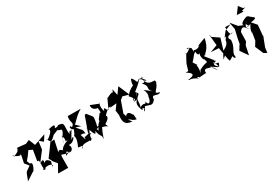

<svg xmlns="http://www.w3.org/2000/svg" viewBox="63 -2003 4950 3458"><g transform="rotate(-30 2538.0 -274.5)"><path d="M484 9C601 -7 611 71 576 59L603 -34C543 -124 507 -87 489 -64C487 -114 511 -160 410 -93L567 -297L589 -468L669 -402L742 -516L501 -433L448 -566L368 -532L194 -550C181 -460 117 -476 72 -436L39 -501C57 -446 198 -351 202 -442L162 -244L230 -161C96 -59 144 -134 63 73L233 -39C207 18 353 -195 251 -188L226 -253L285 -322L350 -413L424 -377L387 -155C469 -186 372 27 458 44C363 -54 414 101 460 13Z M899 13C857 33 958 -86 943 -36C981 43 1089 -40 1025 -128C1145 -107 1224 -287 1112 -182L1210 -352C1109 -273 1236 -437 1135 -294C1115 -478 1186 -527 1028 -535C1047 -517 961 -508 962 -519C1010 -587 950 -576 847 -551C914 -530 783 -416 736 -398C717 -486 738 -368 777 -356C717 -270 653 -183 588 -97L635 -10L693 59L602 221L811 223L812 147V13C812 -111 853 24 991 -29ZM890 -96C823 -163 812 -117 798 -108L849 -345L777 -339C843 -379 838 -380 884 -424L1008 -474C995 -499 923 -467 1049 -434C1081 -381 973 -329 963 -183L999 -339C1065 -150 927 -248 1050 -209C870 -165 863 -28 929 -150Z M1209 -242C1156 -202 1251 -224 1151 -10C1151 14 1281 -24 1208 61C1221 -39 1359 0 1395 -9C1421 33 1388 -5 1457 -21C1410 13 1451 -132 1485 -177C1552 32 1560 -125 1565 -108C1603 71 1637 -23 1621 99C1671 -22 1644 22 1706 -106C1831 -84 1823 -11 1784 -122C1765 -119 1930 -193 1865 -255C1786 -140 1840 -238 1953 -332C1915 -331 1915 -445 1884 -333C1822 -529 1940 -526 1880 -495L1710 -562C1693 -449 1820 -434 1811 -450C1819 -274 1830 -378 1791 -344C1735 -261 1717 -267 1719 -224C1642 -164 1643 -113 1618 -83C1610 -163 1558 -84 1682 -162C1605 -147 1646 -136 1666 -333L1658 -357L1577 -459L1546 -454L1455 -201C1456 -297 1480 -166 1470 -208C1493 -291 1374 -70 1482 -103C1417 -172 1324 -43 1348 -160C1336 -64 1355 -4 1301 -179C1382 -175 1381 -165 1393 -154C1377 -272 1385 -215 1287 -341C1406 -313 1429 -263 1299 -398C1324 -381 1383 -496 1538 -586L1269 -588C1236 -457 1327 -439 1234 -374C1233 -444 1151 -386 1246 -326Z M2178 10C2257 40 2220 64 2318 82L2310 -19C2292 -15 2269 -133 2191 -77C2172 -3 2166 -207 2144 -79L2243 -359L2299 -404L2426 -369L2328 -599L2235 -471L2208 -605L2187 -550C2164 -583 2046 -494 2054 -518L1959 -315C1930 -369 2100 -357 1982 -334L2144 -349L2066 -241L2088 -76C2036 -7 2146 -105 2077 -129C2066 -10 2083 71 2230 77Z M2439 -262 2476 -254C2413 -175 2372 -203 2502 -226C2432 -171 2453 -92 2488 -6C2557 -92 2433 -78 2540 -17C2495 5 2495 93 2564 -49C2687 -15 2692 26 2788 -102C2772 -90 2726 -42 2782 -134C2854 -128 2880 -93 2927 -129C2772 -171 2916 -174 2953 -326L2853 -306C2971 -318 2967 -295 2948 -361C2841 -363 2809 -378 2770 -459C2891 -391 2758 -488 2761 -531C2825 -494 2804 -510 2710 -527C2631 -453 2678 -530 2595 -604C2574 -579 2531 -411 2610 -498C2448 -442 2404 -346 2400 -351C2389 -343 2493 -280 2438 -225ZM2686 -316C2757 -194 2669 -76 2709 -194C2699 -64 2640 -1 2605 -124C2604 -30 2576 -147 2469 -55C2524 -83 2479 -255 2553 -345L2476 -181C2552 -318 2621 -266 2537 -357C2661 -450 2715 -518 2712 -518C2784 -502 2803 -397 2718 -431C2839 -304 2716 -309 2818 -212C2776 -247 2731 -282 2686 -316Z M3813 -533C3719 -618 3703 -541 3788 -560C3636 -432 3666 -539 3681 -497C3560 -277 3610 -377 3555 -205L3500 -204C3636 -125 3613 -81 3478 -69C3485 -39 3518 -92 3665 14C3583 -59 3706 -10 3663 -5L3809 -15C3841 32 3762 -123 3903 -69C3926 -60 3969 -75 4029 52L3931 -78C4083 11 4067 47 4107 -63L4030 -81C4111 -162 4084 -69 4009 -190L4077 -2C3992 -56 4011 -92 4054 -147L3937 -292C4021 -368 3913 -246 3978 -316C3949 -318 4076 -366 4106 -575L3930 -508H3959C3857 -421 3817 -528 3817 -441ZM3897 -370C3850 -357 3917 -167 3918 -271C3911 -246 3917 -216 3930 -177C3782 -151 3715 -78 3781 -114C3764 -141 3739 -92 3706 -8C3785 -168 3703 -268 3761 -208L3687 -320C3687 -304 3680 -322 3681 -277C3837 -451 3757 -385 3838 -445C3845 -326 3907 -388 3868 -383Z M4308 -153 4292 -220 4358 -439 4225 -528 4208 -591 4230 -354 4076 -297 4239 -287 4282 -40 4298 9 4379 -39C4398 53 4434 3 4417 -37C4421 -122 4501 -164 4503 -308C4456 -375 4477 -397 4596 -411C4535 -363 4523 -461 4526 -559L4635 -554L4502 -501L4420 -395C4509 -455 4370 -299 4415 -347C4417 -362 4426 -268 4307 -217C4265 -137 4276 -221 4210 -66Z M4875 -421C4921 -366 4837 -363 4886 -362C4879 -414 4943 -385 4877 -349C5026 -429 4886 -347 4892 -221L4904 -260L4875 -77L4816 20L4890 190L4953 225L4966 120L5055 -112L5034 -47L5057 -302L4972 -400C5155 -424 5054 -448 4986 -518C4950 -560 5015 -505 4955 -530C4867 -506 4786 -452 4841 -419L4739 -461L4633 -590L4660 -440L4618 -262L4594 -130L4596 -164L4535 -61L4645 97L4682 -87L4724 -148L4729 -340C4823 -477 4861 -303 4884 -313C4799 -400 4917 -447 4970 -510ZM4915 -774 4817 -641 4953 -636 4940 -665 5018 -685 4978 -693Z"/></g></svg>

Font: Asimov Silicon
Style: Regular
Weight: 400
Designer: Google
Version: Version 2.000980; 2014